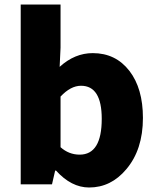

<svg xmlns="http://www.w3.org/2000/svg" viewBox="-20 -819 698 853"><path d="M229 -61H225L211 0H72V-799H249V-607L245 -522Q312 -583 392 -583Q494 -583 555 -504Q615 -426 615 -295Q615 -154 541 -67Q473 14 376 14Q297 14 229 -61ZM432 -291Q432 -438 340 -438Q294 -438 249 -390V-165Q286 -132 334 -132Q432 -132 432 -291Z"/></svg>

Font: KaiGen Gothic KR Heavy
Style: Heavy
Weight: 900
Designer: Ryoko NISHIZUKA  (kana & ideographs); Paul D. Hunt (Latin, Greek & Cyrillic); Wenlong ZHANG  (bopomofo); Sandoll Communi
Foundry: Adobe Systems Incorporated
Version: Version 1.002 March 28, 2018